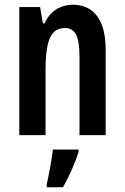

<svg xmlns="http://www.w3.org/2000/svg" viewBox="-20 -639 528 814"><path d="M289 -619C239 -619 193 -594 169 -540H162L150 -609H62V-66H173V-336C173 -469 195 -520 256 -520C302 -520 317 -479 317 -399V-66H428V-429C428 -554 377 -619 289 -619ZM313 5V-5H204C200 37 186 107 178 143V155H247C272 111 298 54 313 5Z"/></svg>

Font: Noto Sans Malayalam UI ExtraCondensed SemiBold
Style: Regular
Weight: 600
Width: 2
Designer: Jelle Bosma - Monotype Design Team
Foundry: Monotype Imaging Inc.
Version: Version 2.104